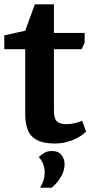

<svg xmlns="http://www.w3.org/2000/svg" viewBox="-24 -650 435 882"><path d="M228.8 9.3Q177 9.3 146.7 -6.3Q116.4 -21.9 104.1 -52.1Q91.8 -82.4 91.8 -125.6V-424H-4.3V-487.7L91.8 -508.7L136 -630H223.8V-498.7H364.8V-453.5L350.8 -424H223.8V-143.8Q223.8 -103.8 238.5 -91.7Q253.3 -79.7 278.3 -79.7Q300.2 -79.7 320.3 -84.4Q340.3 -89.1 353.8 -95.6L371.2 -45Q345.7 -20.1 307 -5.4Q268.3 9.3 228.8 9.3ZM160.1 212.5Q181.3 178.1 181.3 143.2Q181.3 123 174.8 104.9Q168.3 86.7 154.1 71.6Q165.1 60.4 179.9 52Q194.8 43.7 213.6 43.7Q245.5 43.7 259 62.6Q272.6 81.4 272.6 103.1Q272.6 131.6 259.7 155.2Q246.8 178.8 232.8 193.8Q218.9 208.9 213.6 212.5Z"/></svg>

Font: Faustina Light
Style: Regular
Weight: 300
Designer: Alfonso Garcia
Foundry: http://www.omnibus-type.com
Version: Version 1.200